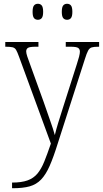

<svg xmlns="http://www.w3.org/2000/svg" viewBox="-20 -759 546 1019"><path d="M44 210Q94 210 126 198.5Q158 187 178.5 162.5Q199 138 215 98.5Q231 59 250 3L81 -458Q72 -483 65.5 -494Q59 -505 47 -508Q35 -511 10 -511H8V-536H184V-511H170Q138 -511 128.5 -505Q119 -499 119 -486Q119 -477 124.5 -460Q130 -443 142 -411L211 -220Q228 -170 245.5 -121Q263 -72 271 -42Q278 -72 289 -107.5Q300 -143 314 -187L388 -419Q395 -440 399.5 -457.5Q404 -475 404 -485Q404 -498 395 -504.5Q386 -511 354 -511H329V-536H506V-511H502Q479 -511 467 -507.5Q455 -504 447.5 -490Q440 -476 431 -447L287 1Q264 75 243.5 121.5Q223 168 198 194Q173 220 137.5 230Q102 240 47 240H44ZM336 -654Q323 -654 315.5 -663Q308 -672 308 -696Q308 -721 315.5 -730Q323 -739 336 -739Q349 -739 356.5 -730Q364 -721 364 -696Q364 -672 356.5 -663Q349 -654 336 -654ZM181 -654Q168 -654 160.5 -663Q153 -672 153 -696Q153 -721 160.5 -730Q168 -739 181 -739Q194 -739 201.5 -730Q209 -721 209 -696Q209 -672 201.5 -663Q194 -654 181 -654Z"/></svg>

Font: Noto Serif Armenian SemiCondensed ExtraLight
Style: Regular
Weight: 200
Width: 4
Designer: Monotype Design Team
Foundry: Monotype Imaging Inc.
Version: Version 2.008; ttfautohint (v1.8.4.7-5d5b)